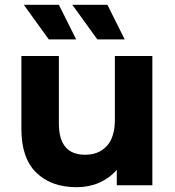

<svg xmlns="http://www.w3.org/2000/svg" viewBox="-20 -771 727 799"><path d="M614 -538V0H466V-64Q435 -29 392.5 -10.5Q350 8 299 8Q193 8 131 -52.5Q69 -113 69 -234V-538H225V-257Q225 -127 334 -127Q391 -127 424.5 -163.5Q458 -200 458 -272V-538ZM79 -751H225L297 -607H183ZM281 -751H427L499 -607H385Z"/></svg>

Font: CMG Sans
Style: Bold
Weight: 700
Designer: Julieta Ulanovsky
Foundry: Julieta Ulanovsky
Version: Version 7.200